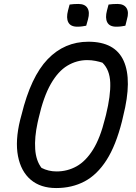

<svg xmlns="http://www.w3.org/2000/svg" viewBox="-20 -931 690 971"><path d="M427 -720Q562 -720 605.5 -623Q649 -526 603 -344L597 -318Q566 -195 518.5 -121Q471 -47 407.5 -13.5Q344 20 264 20Q185 20 135.5 -22Q86 -64 71 -141.5Q56 -219 82 -325L89 -351Q136 -543 221 -631.5Q306 -720 427 -720ZM170 -310Q154 -236 158 -177Q162 -118 190 -82Q225 -64 266 -64Q321 -64 367.5 -90Q414 -116 450.5 -174.5Q487 -233 511 -331L516 -350Q540 -448 537.5 -513Q535 -578 498 -614Q483 -619 463 -623Q443 -627 421 -627Q368 -627 321 -599Q274 -571 237 -506.5Q200 -442 175 -332ZM332 -908Q353 -911 376 -911Q410 -911 422.5 -890Q435 -869 425 -833L416 -801Q406 -799 395 -797.5Q384 -796 371 -796Q337 -796 325.5 -818Q314 -840 324 -878ZM529 -908Q550 -911 574 -911Q607 -911 620 -890Q633 -869 622 -833L614 -801Q604 -799 593 -797.5Q582 -796 568 -796Q534 -796 522.5 -818Q511 -840 521 -878Z"/></svg>

Font: Recursive Sn Csl St
Style: Italic
Weight: 400
Italic angle: -15°
Version: Version 1.079;hotconv 1.0.112;makeotfexe 2.5.65598; ttfautoh